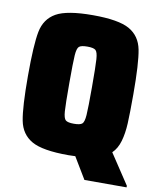

<svg xmlns="http://www.w3.org/2000/svg" viewBox="-89 -766 791 951"><g transform="rotate(10 306.5 -290.5)"><path d="M613 107V115H401L336 7Q325 8 301 8Q171 8 116.5 -23Q62 -54 49 -120.5Q36 -187 36 -344Q36 -501 49 -567.5Q62 -634 116.5 -665Q171 -696 301 -696Q431 -696 485.5 -665Q540 -634 553 -567.5Q566 -501 566 -344Q566 -249 563.5 -198Q561 -147 549.5 -107.5Q538 -68 513 -44ZM301 -150Q332 -150 342.5 -159Q353 -168 355.5 -203.5Q358 -239 358 -344Q358 -449 355.5 -484.5Q353 -520 342.5 -529Q332 -538 301 -538Q270 -538 259.5 -529Q249 -520 246.5 -485Q244 -450 244 -344Q244 -238 246.5 -203Q249 -168 259.5 -159Q270 -150 301 -150Z"/></g></svg>

Font: Saira Semi Condensed Black
Style: Regular
Weight: 900
Width: 4
Designer: Hector Gatti with collaboration of the Omnibus-Type team
Foundry: Omnibus-Type
Version: Version 1.001; ttfautohint (v1.8)